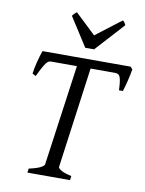

<svg xmlns="http://www.w3.org/2000/svg" viewBox="-92 -902 730 966"><g transform="rotate(10 273.0 -419.0)"><path d="M334 0H116.2L119.1 -21Q161.1 -30.3 178.5 -39.8Q195.8 -49.3 196.8 -56.2L268.6 -570.8H136.2Q129.9 -570.8 124.3 -568.1Q118.7 -565.4 111.8 -556.6Q105 -547.9 95.7 -531Q86.4 -514.2 73.2 -485.8L55.2 -495.1Q56.6 -507.8 59.8 -523.7Q63 -539.6 67.1 -555.9Q71.3 -572.3 75.9 -587.6Q80.6 -603 85 -615.2H535.2L545.9 -603Q543.9 -591.3 541 -576.4Q538.1 -561.5 534.2 -545.9Q530.3 -530.3 526.1 -515.1Q522 -500 518.1 -487.8H498Q497.1 -512.2 495.1 -528.3Q493.2 -544.4 489.5 -554Q485.8 -563.5 479.7 -567.1Q473.6 -570.8 463.9 -570.8H338.4L268.1 -56.2Q267.1 -49.8 282.2 -40Q297.4 -30.3 336.9 -21ZM338.9 -668.9H293.9L199.7 -815.9Q206.5 -825.2 210.4 -828.6Q214.4 -832 221.7 -837.9L326.7 -738.3L457 -837.9Q462.9 -832.5 465.6 -828.9Q468.3 -825.2 472.7 -815.9Z"/></g></svg>

Font: Gentium Plus Am
Style: Italic
Weight: 400
Italic angle: -8°
Designer: J. Victor Gaultney, Annie Olsen, Iska Routamaa, Becca Hirsbrunner
Foundry: SIL International
Version: Version 5.000